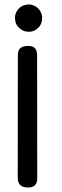

<svg xmlns="http://www.w3.org/2000/svg" viewBox="-20 -805 278 856"><path d="M122.6 -665Q115.2 -663.1 107.4 -663.6Q99.1 -663.6 91.3 -665.5Q76.2 -669.9 64.9 -681.2Q51.8 -693.4 48.8 -708Q47.4 -715.8 46.9 -724.1Q46.9 -733.9 48.3 -739.3Q53.2 -757.3 66.4 -769.5Q80.1 -781.7 99.1 -784.2Q103 -784.7 107.4 -785.2Q121.6 -785.2 133.8 -778.8Q150.4 -771 159.7 -754.9Q168 -740.7 168 -724.1Q168 -711.9 163.6 -700.7Q158.2 -687.5 147 -678.2Q137.2 -668.9 122.6 -665ZM102.5 30.8Q59.1 30.8 59.1 -13.2L59.6 -561Q59.6 -600.1 104 -600.1Q105 -600.1 106 -600.1Q145.5 -601.1 145.5 -558.1L146 -12.2Q146 -11.7 146 -11.2Q146.5 31.7 104.5 30.8Q103.5 30.8 102.5 30.8Z"/></svg>

Font: Comic Relief LRS
Style: Regular
Weight: 400
Designer: Jeff Davis
Foundry: Loudifier
Version: Version 1.0